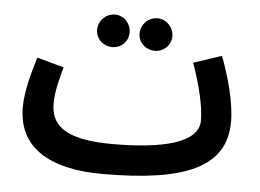

<svg xmlns="http://www.w3.org/2000/svg" viewBox="-45 -599 916 676"><g transform="rotate(5 413.5 -260.5)"><path d="M486 -427C517 -427 543 -452 543 -483C543 -515 517 -542 486 -542C453 -542 427 -515 427 -483C427 -452 453 -427 486 -427ZM336 -427C367 -427 392 -452 392 -483C392 -515 367 -542 336 -542C303 -542 277 -515 277 -483C277 -452 303 -427 336 -427ZM340 21C636 21 775 -42 775 -202C775 -269 749 -363 723 -430L624 -397C650 -324 669 -249 669 -196C669 -117 542 -87 366 -87C188 -87 147 -140 147 -213C147 -256 162 -307 171 -341L76 -367C60 -317 40 -244 40 -189C40 -49 148 21 340 21Z"/></g></svg>

Font: Noto Sans Arabic UI XCn SmBd
Style: Regular
Weight: 600
Width: 2
Designer: Monotype Design Team, Nadine Chahine and Nizar Qandah
Foundry: Monotype Imaging Inc.
Version: Version 2.010